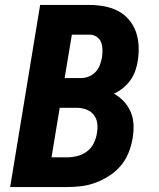

<svg xmlns="http://www.w3.org/2000/svg" viewBox="-20 -755 640 775"><path d="M21 0 142 -735H341Q371 -735 401 -729.5Q431 -724 456 -711Q481 -698 500 -676Q519 -654 528.5 -627Q538 -600 539.5 -569.5Q541 -539 536 -509Q533 -489 526 -469Q519 -449 506.5 -431.5Q494 -414 477 -400Q460 -386 440 -377Q463 -364 480.5 -345Q498 -326 508 -302Q518 -278 519 -250.5Q520 -223 515 -195Q510 -166 498.5 -137.5Q487 -109 467 -85.5Q447 -62 420.5 -45Q394 -28 365.5 -17.5Q337 -7 308 -3.5Q279 0 250 0ZM241 -440H308Q324 -440 339.5 -446.5Q355 -453 366.5 -465.5Q378 -478 383.5 -493.5Q389 -509 392 -525Q394 -541 393.5 -556.5Q393 -572 387.5 -585.5Q382 -599 369.5 -607Q357 -615 342 -615H270ZM188 -120H250Q271 -120 291.5 -125Q312 -130 330 -143Q348 -156 358 -176Q368 -196 371 -216Q375 -237 372.5 -257Q370 -277 358 -292Q346 -307 327 -313.5Q308 -320 288 -320H221Z"/></svg>

Font: Iosevka Heavy Extended Oblique
Style: Regular
Weight: 900
Width: 7
Italic angle: -9°
Monospace: yes
Designer: Belleve Invis
Foundry: Belleve Invis
Version: Version 32.5.0; ttfautohint (v1.8.4)